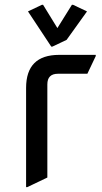

<svg xmlns="http://www.w3.org/2000/svg" viewBox="-20 -764 421 794"><path d="M92.8 9.8H87.9V-400.4Q87.9 -537.1 224.6 -537.1Q224.6 -537.1 376 -537.1V-532.2L341.3 -459H219.7Q175.8 -459 175.8 -415Q175.8 -415 175.8 -29.8ZM153.3 -744.1H158.2L217.3 -647.9L277.3 -744.1H282.2L339.8 -716.8L255.4 -599.1L196.8 -571.3H191.9L95.7 -716.8Z"/></svg>

Font: Nova Square
Style: Book
Weight: 400
Designer: Wojciech Kalinowski "wmk69" (wmk69@o2.pl)
Foundry: Wojciech Kalinowski "wmk69" (wmk69@o2.pl)
Version: Version 3.1.0; 2021-05-23